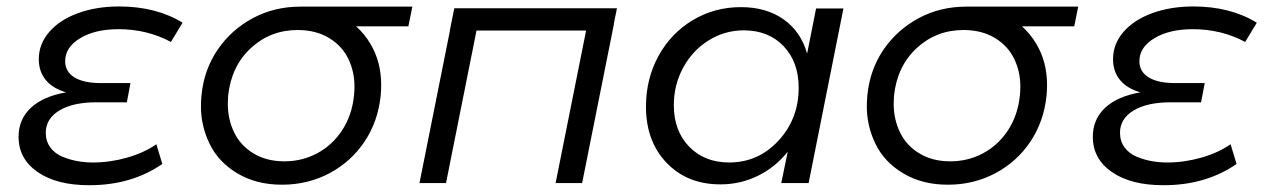

<svg xmlns="http://www.w3.org/2000/svg" viewBox="-20 -552 3840 579"><path d="M248 6.5Q151 6.5 93.5 -33.2Q36 -73 36 -139.5Q36 -192 73 -226.8Q110 -261.5 179.5 -273.5Q139.5 -285 118.2 -310.5Q97 -336 97 -373.5Q97 -419.5 128.8 -456Q160.5 -492.5 215.8 -512.5Q271 -532.5 339 -532.5Q451 -532.5 530.5 -483.5L495.5 -425.5Q423.5 -464 337.5 -464Q267 -464 221.8 -436.8Q176.5 -409.5 176.5 -367.5Q176.5 -336 204.2 -318.8Q232 -301.5 283.5 -301.5H373.5L362.5 -243.5H270.5Q200 -243.5 159 -218.8Q118 -194 118 -151.5Q118 -126 132 -107.2Q146 -88.5 168.8 -79.2Q191.5 -70 214 -66Q236.5 -62 260.5 -62Q311.5 -62 362.8 -76.5Q414 -91 451.5 -117L469.5 -57.5Q376.5 6.5 250.5 6.5Z M830.5 5Q752.5 5 695.5 -29.5Q638.5 -63.5 612 -118.5Q586 -172 586 -231Q586 -246 587.5 -263.5Q595 -341.5 636.2 -402Q677.5 -462.5 743 -497.5Q807.5 -532 885.5 -532H1223.5L1211.5 -472.5H1054Q1079.5 -449.5 1097 -420Q1129.5 -365.5 1129.5 -296Q1129.5 -280 1128 -263.5Q1120 -186 1079.5 -125.2Q1039 -64.5 973.5 -29.5Q908 5 830.5 5ZM837.5 -65.5Q891.5 -65.5 937 -90Q982.5 -114.5 1012 -159.5Q1041.5 -205 1047.5 -263.5Q1049 -278 1049 -290.5Q1049 -336.5 1030.2 -375Q1011.5 -413.5 973 -437Q933 -461.5 877.5 -461.5Q795.5 -461.5 736.5 -407Q677.5 -352.5 668 -263.5Q667 -246.5 667 -239Q667 -192.5 686 -153Q705 -113.5 743.5 -90Q783 -65.5 837.5 -65.5Z M1336.5 -460.5 1350 -527H1840.5L1831 -480H1831.5L1735.5 0H1655.5L1747.5 -460H1417L1325 0H1245L1337 -460.5Z M2152.5 4Q2052.5 4 1990.2 -61Q1928 -126 1928 -230.5Q1928 -314 1965.5 -382.8Q2003 -451.5 2068.8 -491Q2134.5 -530.5 2214.5 -530.5Q2290.5 -530.5 2342.8 -493.8Q2395 -457 2414 -390.5L2441 -526.5H2523.5L2418.5 0H2336L2355.5 -94.5Q2318 -47.5 2265.5 -21.8Q2213 4 2152.5 4ZM2179 -62Q2266.5 -62 2327.5 -127.8Q2388.5 -193.5 2388.5 -287.5Q2388.5 -365 2343 -412.8Q2297.5 -460.5 2223 -460.5Q2165.5 -460.5 2117 -430.2Q2068.5 -400 2040.2 -348Q2012 -296 2012 -235Q2012 -157.5 2058.2 -109.8Q2104.5 -62 2179 -62Z M2838.5 5Q2760.5 5 2703.5 -29.5Q2646.5 -63.5 2620 -118.5Q2594 -172 2594 -231Q2594 -246 2595.5 -263.5Q2603 -341.5 2644.2 -402Q2685.5 -462.5 2751 -497.5Q2815.5 -532 2893.5 -532H3231.5L3219.5 -472.5H3062Q3087.5 -449.5 3105 -420Q3137.5 -365.5 3137.5 -296Q3137.5 -280 3136 -263.5Q3128 -186 3087.5 -125.2Q3047 -64.5 2981.5 -29.5Q2916 5 2838.5 5ZM2845.5 -65.5Q2899.5 -65.5 2945 -90Q2990.5 -114.5 3020 -159.5Q3049.5 -205 3055.5 -263.5Q3057 -278 3057 -290.5Q3057 -336.5 3038.2 -375Q3019.5 -413.5 2981 -437Q2941 -461.5 2885.5 -461.5Q2803.5 -461.5 2744.5 -407Q2685.5 -352.5 2676 -263.5Q2675 -246.5 2675 -239Q2675 -192.5 2694 -153Q2713 -113.5 2751.5 -90Q2791 -65.5 2845.5 -65.5Z M3487.5 6.5Q3390.5 6.5 3333 -33.2Q3275.5 -73 3275.5 -139.5Q3275.5 -192 3312.5 -226.8Q3349.5 -261.5 3419 -273.5Q3379 -285 3357.8 -310.5Q3336.5 -336 3336.5 -373.5Q3336.5 -419.5 3368.2 -456Q3400 -492.5 3455.2 -512.5Q3510.5 -532.5 3578.5 -532.5Q3690.5 -532.5 3770 -483.5L3735 -425.5Q3663 -464 3577 -464Q3506.5 -464 3461.2 -436.8Q3416 -409.5 3416 -367.5Q3416 -336 3443.8 -318.8Q3471.5 -301.5 3523 -301.5H3613L3602 -243.5H3510Q3439.5 -243.5 3398.5 -218.8Q3357.5 -194 3357.5 -151.5Q3357.5 -126 3371.5 -107.2Q3385.5 -88.5 3408.2 -79.2Q3431 -70 3453.5 -66Q3476 -62 3500 -62Q3551 -62 3602.2 -76.5Q3653.5 -91 3691 -117L3709 -57.5Q3616 6.5 3490 6.5Z"/></svg>

Font: Argentum Sans Light
Style: Italic
Weight: 300
Italic angle: -11.3°
Designer: Julieta Ulanovsky (font), Owen Earl (portions from Jones font), Cristiano Sobral (main changes and remaster)
Foundry: Julieta Ulanovsky (font), Owen Earl (portions from Jones font), Cristiano Sobral (main changes and remaster)
Version: Version 3.127